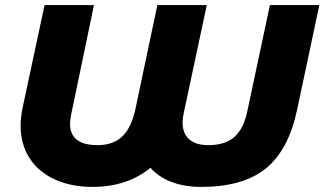

<svg xmlns="http://www.w3.org/2000/svg" viewBox="-20 -720 1274 754"><path d="M1234 -700 1147 -290Q1113 -130 1023.5 -58Q934 14 770 14Q705 14 654.5 -5Q604 -24 571 -61Q479 14 344 14Q261 14 197 -14.5Q133 -43 97 -97.5Q61 -152 61 -227Q61 -258 69 -298L155 -700H349L259 -268Q255 -244 255 -234Q255 -150 363 -150Q424 -150 459.5 -183.5Q495 -217 511 -288L598 -700H792L702 -278Q697 -255 697 -239Q697 -196 723 -173Q749 -150 798 -150Q865 -150 901.5 -183Q938 -216 952 -287L1040 -700Z"/></svg>

Font: Montserrat Alternates ExtraBold
Style: Italic
Weight: 800
Italic angle: -11.3°
Designer: Julieta Ulanovsky
Foundry: Julieta Ulanovsky
Version: Version 7.200